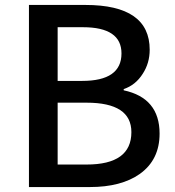

<svg xmlns="http://www.w3.org/2000/svg" viewBox="-20 -756 707 776"><path d="M97 -736H325Q585 -736 585 -555Q585 -501 557 -458Q528 -412 480 -396V-391Q625 -360 625 -216Q625 -110 545 -53Q470 0 343 0H97ZM312 -429Q471 -429 471 -540Q471 -646 315 -646H213V-429ZM330 -91Q511 -91 511 -222Q511 -341 330 -341H213V-91Z"/></svg>

Font: `nÑOSM
Style: Regular
Weight: 500
Designer: Ryoko NISHIZUKA ¬âXZm¬º[P (kana & ideographs); Paul D. Hunt (Latin, Greek & Cyrillic); Wenlong ZHANG _ e¬á¬ü¬ô (bopomof
Foundry: Adobe Systems Incorporated
Version: Version 1.00 June 24, 2014, initial release